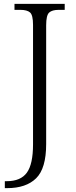

<svg xmlns="http://www.w3.org/2000/svg" viewBox="-20 -734 393 994"><path d="M5 240V204H15Q87 204 119 160Q151 116 151 13V-605Q151 -656 135.5 -669.5Q120 -683 85 -683H55V-714H315V-683H284Q250 -683 234.5 -669Q219 -655 219 -603V12Q219 138 167 189Q115 240 17 240Z"/></svg>

Font: Noto Serif Hentaigana Light
Style: Regular
Weight: 300
Designer: Kazuhiro Yamada
Foundry: nipponia
Version: Version 1.000; ttfautohint (v1.8.4.7-5d5b)